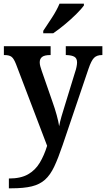

<svg xmlns="http://www.w3.org/2000/svg" viewBox="-20 -786 574 1039"><path d="M28 180Q92 180 131.5 157.5Q171 135 195 95Q219 55 235 3L67 -438Q55 -469 42.5 -478.5Q30 -488 5 -488H1V-536H254V-488H251Q221 -488 208 -478Q195 -468 195 -449Q195 -439 198 -427.5Q201 -416 206 -402L264 -235Q277 -199 287 -162.5Q297 -126 300 -103Q305 -129 312.5 -155Q320 -181 328 -206L387 -398Q391 -409 394 -423.5Q397 -438 397 -448Q397 -470 383 -478.5Q369 -487 340 -488H336V-536H534V-488H531Q504 -488 489 -473Q474 -458 459 -414L319 -1Q295 70 273.5 115.5Q252 161 223.5 186.5Q195 212 152 222.5Q109 233 42 233H28ZM214 -619Q235 -650 261.5 -691Q288 -732 302 -766H434V-756Q422 -739 393.5 -710.5Q365 -682 330.5 -653.5Q296 -625 268 -606H214Z"/></svg>

Font: Noto Serif Ethiopic SemiCondensed SemiBold
Style: Regular
Weight: 600
Width: 4
Designer: Monotype Design Team
Foundry: Monotype Imaging Inc.
Version: Version 2.102; ttfautohint (v1.8.4.7-5d5b)